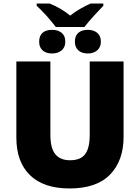

<svg xmlns="http://www.w3.org/2000/svg" viewBox="-20 -1064 797 1094"><path d="M684.1 -713.9V-284.2Q684.1 -148.9 607.4 -69.6Q530.8 9.8 376 9.8Q228.5 9.8 150.9 -65.9Q73.2 -141.6 73.2 -279.8V-713.9H267.1V-294.9Q267.1 -219.2 295.4 -185.1Q323.7 -150.9 378.9 -150.9Q438.5 -150.9 464.8 -185.1Q491.2 -219.2 491.2 -295.9V-713.9ZM297.9 -910.2Q272.5 -943.8 245.8 -973.4Q219.2 -1002.9 189 -1031.2V-1043.9H262.7Q295.9 -1030.8 325.2 -1013.4Q354.5 -996.1 379.9 -975.1Q406.2 -996.1 436.3 -1013.4Q466.3 -1030.8 496.1 -1043.9H568.8V-1031.2Q543.5 -1004.9 515.4 -974.4Q487.3 -943.8 460.9 -910.2ZM276.9 -759.3Q241.7 -759.3 222.4 -777.1Q203.1 -794.9 203.1 -826.2Q203.1 -859.9 222.4 -877Q241.7 -894 276.9 -894Q310.5 -894 331.3 -877Q352.1 -859.9 352.1 -826.2Q352.1 -794.9 331.3 -777.1Q310.5 -759.3 276.9 -759.3ZM480 -759.3Q445.8 -759.3 426.3 -777.1Q406.7 -794.9 406.7 -826.2Q406.7 -859.9 426.3 -877Q445.8 -894 480 -894Q513.2 -894 533.9 -877Q554.7 -859.9 554.7 -826.2Q554.7 -794.9 533.9 -777.1Q513.2 -759.3 480 -759.3Z"/></svg>

Font: Open Sans ExtraBold
Style: Regular
Weight: 800
Designer: Monotype Design Team
Foundry: Monotype Imaging Inc.
Version: Version 3.003; ttfautohint (v1.8.4)